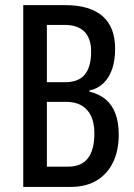

<svg xmlns="http://www.w3.org/2000/svg" viewBox="-20 -734 526 754"><path d="M71.3 -713.9H235.4Q332.5 -713.9 382.3 -671.1Q432.1 -628.4 432.1 -542Q432.1 -497.1 420.4 -462.9Q408.7 -428.7 386.2 -407.2Q363.8 -385.7 331.1 -378.4V-374Q370.6 -364.7 396 -342.8Q421.4 -320.8 433.8 -286.4Q446.3 -252 446.3 -205.1Q446.3 -143.1 424.1 -96.9Q401.9 -50.8 359.9 -25.4Q317.9 0 257.8 0H71.3ZM164.1 -411.1H234.4Q288.6 -411.1 313.2 -441.4Q337.9 -471.7 337.9 -531.7Q337.9 -582.5 311.8 -609.4Q285.6 -636.2 232.9 -636.2H164.1ZM164.1 -334V-79.6H248.5Q299.3 -79.6 325 -112.3Q350.6 -145 350.6 -210.4Q350.6 -251.5 337.4 -278.8Q324.2 -306.2 299.8 -320.1Q275.4 -334 240.2 -334Z"/></svg>

Font: Open Sans Condensed Medium
Style: Regular
Weight: 500
Width: 3
Designer: Monotype Design Team
Foundry: Monotype Imaging Inc.
Version: Version 3.000